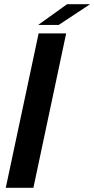

<svg xmlns="http://www.w3.org/2000/svg" viewBox="-20 -897 450 917"><path d="M7.5 0 164.5 -737.5H296L139.5 0ZM162.5 -778 300.5 -877H410.5L260.5 -778Z"/></svg>

Font: Epilogue SemiBold
Style: Italic
Weight: 600
Italic angle: -12°
Designer: Tyler Finck
Foundry: Etcetera Type Co
Version: Version 2.111; ttfautohint (v1.8.3)